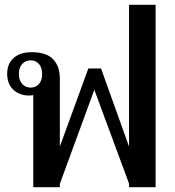

<svg xmlns="http://www.w3.org/2000/svg" viewBox="-20 -782 730 802"><path d="M119 -385Q115 -383 101 -383Q62 -383 36 -407Q10 -431 10 -473Q10 -516 37 -540Q64 -564 112 -564Q174 -564 202 -534.5Q230 -505 230 -453V-170L349 -496H402L519 -170V-762H630V0H519V-15L374 -407L230 -14V0H119ZM156 -473Q156 -500 142.5 -515Q129 -530 108 -530Q87 -530 73 -515Q59 -500 59 -473Q59 -446 73 -431Q87 -416 108 -416Q129 -416 142.5 -431Q156 -446 156 -473Z"/></svg>

Font: Trirong Medium
Style: Regular
Weight: 500
Designer: Katatrad Team
Foundry: CadsonDemak
Version: Version 1.001